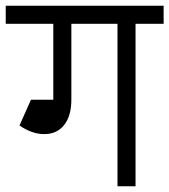

<svg xmlns="http://www.w3.org/2000/svg" viewBox="-45 -650 591 670"><path d="M-25 -567V-630H307V-567ZM141 -301V-630H204V-301ZM109 -182V-242Q132 -242 144.5 -258Q157 -274 157 -302H204Q204 -246 179 -214Q154 -182 109 -182ZM23 -212 53 -272Q88 -242 109 -242V-182Q67 -182 23 -212ZM23 -212 63 -302H169V-242ZM365 0V-620H428V0ZM267 -567V-630H526V-567Z"/></svg>

Font: Akshar Light
Style: Regular
Weight: 300
Designer: Tall Chai
Foundry: Tall Chai
Version: Version 1.100